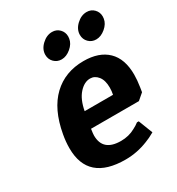

<svg xmlns="http://www.w3.org/2000/svg" viewBox="-172 -819 865 938"><g transform="rotate(-30 260.0 -350.0)"><path d="M52 -175Q52 -212 59 -250Q82 -379 151 -444.5Q220 -510 324 -510Q411 -510 458.5 -464Q506 -418 506 -329Q506 -298 500 -260L496 -235L461 -205H191Q187 -179 187 -169Q187 -80 289 -80Q333 -80 369 -100Q387 -109 401 -120H411L442 -40Q412 -23 390 -15Q328 10 263 10Q52 10 52 -175ZM367 -295Q371 -314 371 -334Q371 -375 353 -397.5Q335 -420 309 -420Q276 -420 247 -387.5Q218 -355 207 -295ZM178 -629Q178 -660 204.5 -685Q231 -710 262 -710Q287 -710 303.5 -693Q320 -676 320 -652Q320 -644 319 -640Q315 -613 289.5 -591.5Q264 -570 237 -570Q212 -570 195 -587Q178 -604 178 -629ZM373 -629Q373 -660 399.5 -685Q426 -710 457 -710Q482 -710 498.5 -693Q515 -676 515 -652Q515 -644 514 -640Q510 -613 484.5 -591.5Q459 -570 432 -570Q407 -570 390 -587Q373 -604 373 -629Z"/></g></svg>

Font: Scada
Style: Bold Italic
Weight: 700
Italic angle: -10°
Version: Version 4.000